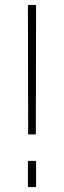

<svg xmlns="http://www.w3.org/2000/svg" viewBox="-20 -757 259 777"><path d="M94 -213 93 -737H126L125 -213ZM93 0V-106H126V0Z"/></svg>

Font: Tomorrow ExtraLight
Style: Regular
Weight: 275
Designer: Tony de Marco, Monica Rizzolli
Foundry: Just in Type
Version: Version 2.002